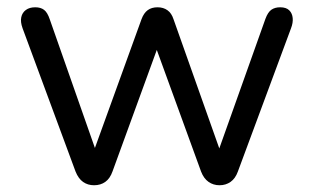

<svg xmlns="http://www.w3.org/2000/svg" viewBox="-20 -514 882 540"><path d="M244.5 7Q227 7 213.8 -2.2Q200.5 -11.5 192.5 -31.5L43.5 -434.5Q37 -452.5 39.8 -465.5Q42.5 -478.5 52.8 -486Q63 -493.5 79 -493.5Q94.5 -493.5 104 -486.2Q113.5 -479 120 -459.5L259 -63.5H234.5L378 -460Q384.5 -477.5 395.5 -485.5Q406.5 -493.5 423 -493.5Q439.5 -493.5 451 -485.2Q462.5 -477 468 -460L608.5 -63.5H585L726.5 -461Q733.5 -480 743.5 -486.8Q753.5 -493.5 768 -493.5Q785 -493.5 793.5 -485Q802 -476.5 803.2 -463.2Q804.5 -450 798.5 -434.5L649 -31.5Q642 -12 628.5 -2.5Q615 7 597.5 7Q580 7 566.5 -2.5Q553 -12 545.5 -31.5L399 -434H443L296.5 -32Q289.5 -12 276.2 -2.5Q263 7 244.5 7Z"/></svg>

Font: Nunito ExtraLight
Style: Regular
Weight: 200
Designer: Vernon Adams
Foundry: Vernon Adams
Version: Version 3.602;April 4, 2023;FontCreator 14.0.0.2856 64-bit